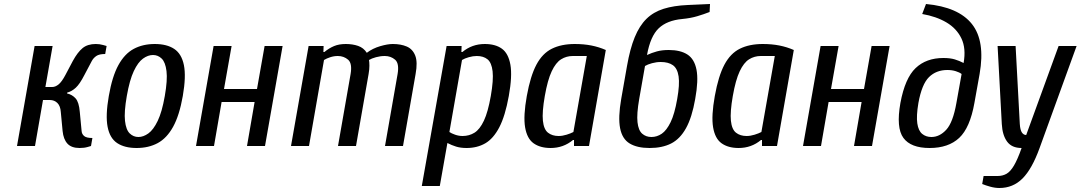

<svg xmlns="http://www.w3.org/2000/svg" viewBox="-20 -730 5403 960"><path d="M378 10Q337 10 317 -12Q297 -34 293 -75L284 -170Q282 -200 267 -215Q252 -230 229 -230H195L155 0H65L153 -500H243L207 -295H241Q257 -295 273 -308Q289 -321 307 -355L344 -425Q368 -469 393 -489.5Q418 -510 459 -510Q478 -510 495.5 -505Q513 -500 513 -500L506 -460Q476 -460 461.5 -450Q447 -440 439 -425L402 -355Q379 -310 359 -291.5Q339 -273 316 -267L315 -263Q341 -257 358 -238Q375 -219 379 -170L388 -75Q389 -60 400.5 -50Q412 -40 442 -40L435 0Q435 0 418 5Q401 10 378 10Z M663 10Q603 10 566 -14.5Q529 -39 518 -96Q507 -153 524 -250Q541 -348 572 -404.5Q603 -461 648.5 -485.5Q694 -510 754 -510Q814 -510 851 -485.5Q888 -461 899.5 -404.5Q911 -348 894 -250Q877 -153 845.5 -96Q814 -39 768.5 -14.5Q723 10 663 10ZM672 -45Q697 -45 722 -63Q747 -81 768.5 -125.5Q790 -170 804 -250Q818 -330 812.5 -374.5Q807 -419 788.5 -437Q770 -455 745 -455Q720 -455 695 -437Q670 -419 649 -374.5Q628 -330 614 -250Q600 -170 605 -125.5Q610 -81 628.5 -63Q647 -45 672 -45Z M960 0 1048 -500H1138L1100 -285H1265L1303 -500H1393L1305 0H1215L1253 -220H1088L1050 0Z M1435 0 1523 -500H1598L1597 -470H1602Q1625 -489 1650 -499.5Q1675 -510 1709 -510Q1743 -510 1770.5 -500.5Q1798 -491 1814 -466Q1843 -488 1880.5 -499Q1918 -510 1944 -510Q1984 -510 2013.5 -497.5Q2043 -485 2056 -452.5Q2069 -420 2058 -360L1995 0H1905L1968 -360Q1977 -413 1955.5 -431.5Q1934 -450 1904 -450Q1882 -450 1860 -444Q1838 -438 1825 -430Q1827 -419 1827 -401Q1827 -383 1823 -360L1760 0H1670L1733 -360Q1742 -413 1720.5 -431.5Q1699 -450 1669 -450Q1650 -450 1631.5 -444Q1613 -438 1600 -430L1525 0Z M2089 200 2213 -500H2288L2287 -470H2292Q2340 -510 2404 -510Q2457 -510 2489.5 -486.5Q2522 -463 2532 -406.5Q2542 -350 2524 -250Q2506 -150 2476.5 -93.5Q2447 -37 2406.5 -13.5Q2366 10 2313 10Q2283 10 2260.5 3Q2238 -4 2217 -15L2179 200ZM2293 -50Q2326 -50 2352.5 -66.5Q2379 -83 2399.5 -126.5Q2420 -170 2434 -250Q2448 -330 2443 -373.5Q2438 -417 2417.5 -433.5Q2397 -450 2364 -450Q2345 -450 2324 -444Q2303 -438 2290 -430L2227 -70Q2237 -63 2255.5 -56.5Q2274 -50 2293 -50Z M2733 10Q2681 10 2648 -13.5Q2615 -37 2605.5 -93.5Q2596 -150 2614 -250Q2632 -350 2662 -406.5Q2692 -463 2739.5 -486.5Q2787 -510 2854 -510Q2899 -510 2937 -502.5Q2975 -495 3009 -480L2925 0H2850V-30H2845Q2797 10 2733 10ZM2773 -50Q2792 -50 2813 -56.5Q2834 -63 2847 -70L2914 -450H2844Q2812 -450 2785.5 -433.5Q2759 -417 2738.5 -373.5Q2718 -330 2704 -250Q2690 -170 2694.5 -126.5Q2699 -83 2720 -66.5Q2741 -50 2773 -50Z M3228 10Q3166 10 3128.5 -12.5Q3091 -35 3080.5 -89Q3070 -143 3086 -235L3115 -400Q3130 -486 3153.5 -543.5Q3177 -601 3212 -635.5Q3247 -670 3298 -686Q3349 -702 3419 -705L3530 -710L3528 -670Q3500 -659 3466.5 -649Q3433 -639 3391 -635Q3315 -628 3273.5 -588.5Q3232 -549 3215 -455Q3239 -466 3264.5 -473Q3290 -480 3324 -480Q3382 -480 3417 -457.5Q3452 -435 3462.5 -381.5Q3473 -328 3456 -235Q3440 -143 3410 -89Q3380 -35 3335.5 -12.5Q3291 10 3228 10ZM3237 -45Q3265 -45 3289 -61.5Q3313 -78 3333 -119Q3353 -160 3366 -235Q3379 -308 3373 -348Q3367 -388 3344.5 -404Q3322 -420 3284 -420Q3262 -420 3240 -414Q3218 -408 3205 -400L3176 -235Q3163 -160 3167.5 -119Q3172 -78 3191 -61.5Q3210 -45 3237 -45Z M3673 10Q3621 10 3588 -13.5Q3555 -37 3545.5 -93.5Q3536 -150 3554 -250Q3572 -350 3602 -406.5Q3632 -463 3679.5 -486.5Q3727 -510 3794 -510Q3839 -510 3877 -502.5Q3915 -495 3949 -480L3865 0H3790V-30H3785Q3737 10 3673 10ZM3713 -50Q3732 -50 3753 -56.5Q3774 -63 3787 -70L3854 -450H3784Q3752 -450 3725.5 -433.5Q3699 -417 3678.5 -373.5Q3658 -330 3644 -250Q3630 -170 3634.5 -126.5Q3639 -83 3660 -66.5Q3681 -50 3713 -50Z M3995 0 4083 -500H4173L4135 -285H4300L4338 -500H4428L4340 0H4250L4288 -220H4123L4085 0Z M4628 10Q4534 10 4497 -40.5Q4460 -91 4482 -215Q4505 -339 4558 -389.5Q4611 -440 4697 -440Q4731 -440 4754 -433Q4777 -426 4798 -415Q4811 -488 4787 -538Q4763 -588 4712 -618Q4661 -648 4591 -660L4610 -710Q4772 -695 4839.5 -610Q4907 -525 4878 -360L4852 -215Q4830 -91 4776 -40.5Q4722 10 4628 10ZM4637 -45Q4678 -45 4711.5 -81.5Q4745 -118 4762 -215L4788 -360Q4778 -368 4759 -374Q4740 -380 4717 -380Q4661 -380 4625 -344.5Q4589 -309 4572 -215Q4561 -150 4566.5 -113Q4572 -76 4591 -60.5Q4610 -45 4637 -45Z M4977 210Q4955 210 4931.5 203.5Q4908 197 4891 190L4898 150H4968Q4993 150 5012.5 139Q5032 128 5050 97.5Q5068 67 5088 10Q5039 10 5015.5 -22Q4992 -54 4989 -110L4968 -500H5058L5079 -110Q5081 -80 5089.5 -67.5Q5098 -55 5111 -55L5273 -500H5363L5178 10Q5140 115 5092.5 162.5Q5045 210 4977 210Z"/></svg>

Font: Cuprum
Style: Italic
Weight: 400
Italic angle: -10°
Designer: Jovanny Lemonad
Foundry: Jovanny Lemonad
Version: Version 3.000